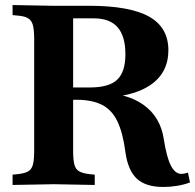

<svg xmlns="http://www.w3.org/2000/svg" viewBox="-20 -733 776 764"><path d="M630 11Q560 11 524.5 -22Q489 -55 479 -128Q469 -205 447 -250.5Q425 -296 385.5 -316Q346 -336 284 -336H235V-385H338Q414 -385 446.5 -416Q479 -447 479 -517Q479 -589 448 -624.5Q417 -660 353 -660H271V-133Q271 -97 276 -78Q281 -59 295.5 -51Q310 -43 337 -40L357 -38V3L194 0L30 3V-38L50 -40Q78 -43 92 -51Q106 -59 111 -78Q116 -97 116 -133V-577Q116 -613 111 -632.5Q106 -652 91.5 -660.5Q77 -669 50 -671L30 -673V-713L188 -710H334Q496 -710 573 -667Q650 -624 650 -533Q650 -443 577.5 -394Q505 -345 372 -345V-364Q484 -364 551.5 -315.5Q619 -267 632 -178Q643 -107 660 -74Q677 -41 702 -41Q711 -41 728 -46L736 -7Q712 2 684.5 6.5Q657 11 630 11Z"/></svg>

Font: Baskervville
Style: Bold
Weight: 700
Version: Version 1.100